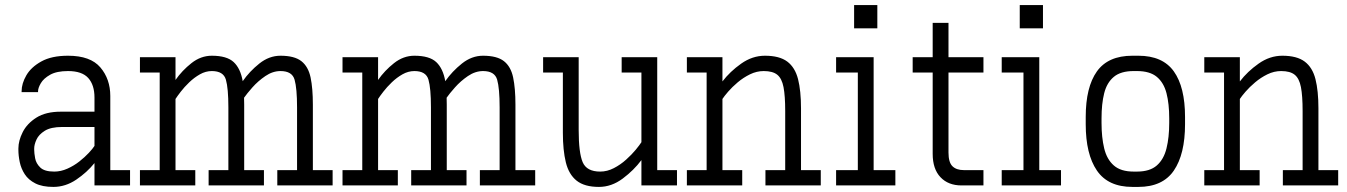

<svg xmlns="http://www.w3.org/2000/svg" viewBox="-20 -733 5326 759"><path d="M190.9 5.9Q147 5.9 119.6 -8.1Q92.3 -22 77.9 -44.2Q63.5 -66.4 58.1 -92Q52.7 -117.7 52.7 -140.6V-146Q52.7 -176.8 69.8 -210.7Q86.9 -244.6 124 -268.1Q161.1 -291.5 220.2 -291.5H353.5V-347.7Q353.5 -397 328.9 -424.6Q304.2 -452.1 249 -452.1Q204.1 -452.1 178.2 -437.5Q152.3 -422.9 141.4 -404.1Q130.4 -385.3 130.4 -372.1V-368.7H65.4V-372.1Q65.4 -402.8 84.2 -435.3Q103 -467.8 143.6 -490.2Q184.1 -512.7 249 -512.7Q337.4 -512.7 376.7 -466.6Q416 -420.4 416 -353.5V-60.5H494.1V0H353.5V-88.4Q324.2 -51.8 281.5 -22.9Q238.8 5.9 190.9 5.9ZM225.6 -231Q181.2 -231 157.2 -216.1Q133.3 -201.2 124.3 -181.4Q115.2 -161.6 115.2 -146V-140.6Q115.2 -127.9 118.9 -107.4Q122.6 -86.9 139.2 -70.8Q155.8 -54.7 194.3 -54.7Q220.7 -54.7 246.3 -66.2Q272 -77.6 293.7 -94.7Q315.4 -111.8 331.1 -128.7Q346.7 -145.5 353.5 -156.2V-231Z M533.2 0V-60.5H611.3V-446.3H533.2V-506.8H673.8V-417Q699.7 -454.1 736.8 -483.4Q773.9 -512.7 817.4 -512.7Q877 -512.7 903.8 -487.5Q930.7 -462.4 939.5 -412.1Q966.3 -450.7 1005.1 -481.7Q1043.9 -512.7 1088.9 -512.7Q1144 -512.7 1171.4 -491.2Q1198.7 -469.7 1207.8 -426.8Q1216.8 -383.8 1216.8 -319.3V-60.5H1294.9V0H1076.2V-60.5H1154.3V-308.6Q1154.3 -383.8 1144.5 -418Q1134.8 -452.1 1088.9 -452.1Q1058.1 -452.1 1029.1 -432.4Q1000 -412.6 977.8 -387.5Q955.6 -362.3 944.8 -346.7Q945.3 -334 945.3 -319.3V-60.5H1023.4V0H804.7V-60.5H882.8V-308.6Q882.8 -383.8 873 -418Q863.3 -452.1 817.4 -452.1Q793 -452.1 770.3 -439.2Q747.6 -426.3 728 -407.5Q708.5 -388.7 694.6 -370.6Q680.7 -352.5 673.8 -341.8V-60.5H752V0Z M1334 0V-60.5H1412.1V-446.3H1334V-506.8H1474.6V-417Q1500.5 -454.1 1537.6 -483.4Q1574.7 -512.7 1618.2 -512.7Q1677.7 -512.7 1704.6 -487.5Q1731.4 -462.4 1740.2 -412.1Q1767.1 -450.7 1805.9 -481.7Q1844.7 -512.7 1889.6 -512.7Q1944.8 -512.7 1972.2 -491.2Q1999.5 -469.7 2008.5 -426.8Q2017.6 -383.8 2017.6 -319.3V-60.5H2095.7V0H1877V-60.5H1955.1V-308.6Q1955.1 -383.8 1945.3 -418Q1935.5 -452.1 1889.6 -452.1Q1858.9 -452.1 1829.8 -432.4Q1800.8 -412.6 1778.6 -387.5Q1756.3 -362.3 1745.6 -346.7Q1746.1 -334 1746.1 -319.3V-60.5H1824.2V0H1605.5V-60.5H1683.6V-308.6Q1683.6 -383.8 1673.8 -418Q1664.1 -452.1 1618.2 -452.1Q1593.8 -452.1 1571 -439.2Q1548.3 -426.3 1528.8 -407.5Q1509.3 -388.7 1495.4 -370.6Q1481.4 -352.5 1474.6 -341.8V-60.5H1552.7V0Z M2347.7 5.9Q2290.5 5.9 2259.5 -18.8Q2228.5 -43.5 2216.8 -91.3Q2205.1 -139.2 2205.1 -208V-446.3H2127V-506.8H2267.6V-218.8Q2267.6 -128.9 2283.4 -91.8Q2299.3 -54.7 2352.5 -54.7Q2380.4 -54.7 2406.7 -68.4Q2433.1 -82 2455.3 -102.1Q2477.5 -122.1 2493.2 -141.1Q2508.8 -160.2 2515.6 -170.9V-446.3H2437.5V-506.8H2578.1V-60.5H2656.2V0H2515.6V-100.1Q2485.8 -60.1 2441.7 -27.1Q2397.5 5.9 2347.7 5.9Z M2695.3 0V-60.5H2773.4V-446.3H2695.3V-506.8H2835.9V-411.1Q2865.7 -450.2 2909.9 -481.4Q2954.1 -512.7 3003.9 -512.7Q3061.5 -512.7 3092.3 -489.5Q3123 -466.3 3134.8 -420.2Q3146.5 -374 3146.5 -304.7V-60.5H3224.6V0H3005.9V-60.5H3084V-293.9Q3084 -354 3077.4 -388.4Q3070.8 -422.9 3052.7 -437.5Q3034.7 -452.1 2999 -452.1Q2971.2 -452.1 2944.8 -439.2Q2918.5 -426.3 2896.2 -407.5Q2874 -388.7 2858.4 -370.6Q2842.8 -352.5 2835.9 -341.8V-60.5H2914.1V0Z M3356.4 -621.1V-712.9H3448.2V-621.1ZM3285.2 0V-60.5H3371.1V-446.3H3285.2V-506.8H3433.6V-60.5H3519.5V0Z M3780.8 0Q3728.5 0 3697.8 -32.5Q3667 -64.9 3667 -125V-446.3H3587.9V-506.8H3667V-642.6H3729.5V-506.8H3867.7V-446.3H3729.5V-129.9Q3729.5 -91.3 3745.1 -75.9Q3760.7 -60.5 3790.5 -60.5H3867.7V0Z M4011.2 -621.1V-712.9H4103V-621.1ZM3939.9 0V-60.5H4025.9V-446.3H3939.9V-506.8H4088.4V-60.5H4174.3V0Z M4456.5 5.9Q4360.4 5.9 4316.2 -58.8Q4272 -123.5 4272 -242.2V-270.5Q4272 -388.7 4316.2 -450.7Q4360.4 -512.7 4456.5 -512.7H4480Q4576.2 -512.7 4620.4 -450.7Q4664.6 -388.7 4664.6 -270.5V-242.2Q4664.6 -123.5 4620.4 -58.8Q4576.2 5.9 4480 5.9ZM4461.4 -452.1Q4410.6 -452.1 4383.1 -429.2Q4355.5 -406.2 4345 -364.5Q4334.5 -322.8 4334.5 -265.1V-247.1Q4334.5 -189.9 4345 -146.5Q4355.5 -103 4383.1 -78.9Q4410.6 -54.7 4461.4 -54.7H4474.6Q4525.4 -54.7 4553 -78.9Q4580.6 -103 4591.3 -146.5Q4602.1 -189.9 4602.1 -247.1V-265.1Q4602.1 -322.8 4591.3 -364.5Q4580.6 -406.2 4553 -429.2Q4525.4 -452.1 4474.6 -452.1Z M4740.7 0V-60.5H4818.8V-446.3H4740.7V-506.8H4881.3V-411.1Q4911.1 -450.2 4955.3 -481.4Q4999.5 -512.7 5049.3 -512.7Q5106.9 -512.7 5137.7 -489.5Q5168.5 -466.3 5180.2 -420.2Q5191.9 -374 5191.9 -304.7V-60.5H5270V0H5051.3V-60.5H5129.4V-293.9Q5129.4 -354 5122.8 -388.4Q5116.2 -422.9 5098.1 -437.5Q5080.1 -452.1 5044.4 -452.1Q5016.6 -452.1 4990.2 -439.2Q4963.9 -426.3 4941.7 -407.5Q4919.4 -388.7 4903.8 -370.6Q4888.2 -352.5 4881.3 -341.8V-60.5H4959.5V0Z"/></svg>

Font: Kay Pho Du
Style: Regular
Weight: 400
Designer: Victor Gaultney, Khu Oo Reh
Foundry: SIL International
Version: Version 3.000